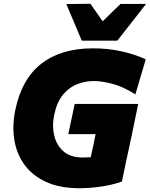

<svg xmlns="http://www.w3.org/2000/svg" viewBox="-20 -985 795 1019"><path d="M671 -229.5 666 -205.5Q656.5 -162 647.2 -118.5Q638 -75 627 -21.5Q602.5 -12 565.8 -3.8Q529 4.5 486.5 9.2Q444 14 403 14Q296.5 14 223.5 -20Q150.5 -54 108.8 -112.2Q67 -170.5 55.5 -245.5Q51 -275 51 -306Q51 -353 61.5 -402.5Q95.5 -566.5 200.2 -647.5Q305 -728.5 473.5 -728.5Q556.5 -728.5 629.5 -711.5Q702.5 -694.5 753.5 -670L698.5 -484Q630.5 -527 573.5 -541Q516.5 -555 478.5 -555Q433 -555 390.2 -538.5Q347.5 -522 314.8 -483Q282 -444 268 -376.5Q261.5 -347 261.5 -319.5Q261.5 -292.5 267.5 -267Q279.5 -214.5 317 -181.8Q354.5 -149 419.5 -149Q441.5 -149 461.5 -150.5Q464.5 -164.5 467.5 -178.2Q470.5 -192 473.5 -205.5Q478 -228.5 482.5 -249.5Q485 -261.5 487.5 -273H342.5L376.5 -433.5H713.5L695 -344Q687.5 -308 680.5 -273Q676 -252.5 671 -229.5ZM414 -769Q393.5 -818 373 -866.5Q352 -915 332 -963.5L460 -965Q475.5 -942 492 -919Q508.5 -895.5 525 -872Q549 -895.5 572.5 -918.5Q596 -941.5 619.5 -964H755Q716.5 -915 679 -866.5Q641 -818 602.5 -769Z"/></svg>

Font: Heraclito ExtraBold
Style: Italic
Weight: 800
Italic angle: -12°
Designer: Kostas Bartsokas (font) & Cristiano Sobral (main changes)
Foundry: Kostas Bartsokas (font) & Cristiano Sobral (main changes)
Version: Version 1.00;July 8, 2020;FontCreator 13.0.0.2655 64-bit